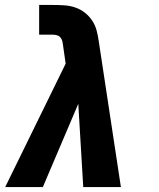

<svg xmlns="http://www.w3.org/2000/svg" viewBox="-20 -755 640 775"><path d="M1 0 245 -498 235 -568V-569Q235 -569 235 -569Q235 -569 235 -569Q234 -578 232 -587Q230 -596 224.5 -603Q219 -610 210.5 -612.5Q202 -615 193 -615H138V-735H193Q216 -735 239.5 -733.5Q263 -732 284.5 -724.5Q306 -717 323.5 -703Q341 -689 353 -670.5Q365 -652 370.5 -630Q376 -608 379 -586L468 0H316L296 -336L153 0Z"/></svg>

Font: Iosevka Slab HvExObl
Style: Regular
Weight: 900
Width: 7
Italic angle: -9°
Monospace: yes
Designer: Belleve Invis
Foundry: Belleve Invis
Version: Version 11.1.1; ttfautohint (v1.8.3)